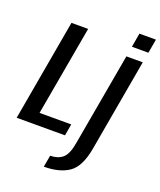

<svg xmlns="http://www.w3.org/2000/svg" viewBox="-195 -864 1001 1201"><g transform="rotate(20 306.0 -264.0)"><path d="M-20 0 99 -675H210L104 -77.5H315L301.5 0ZM244 229.5 258 151.5Q308 151.5 339.5 125.2Q371 99 384 22.5L493.5 -595.5H602.5L494.5 17Q472.5 143.5 410.5 186.5Q348.5 229.5 244 229.5ZM521.5 -757H631.5L615 -664H505.5Z"/></g></svg>

Font: Anybody Medium
Style: Italic
Weight: 500
Italic angle: -10°
Designer: Tyler Finck
Foundry: Etcetera Type Company
Version: Version 1.010; ttfautohint (v1.8.3) -l 8 -r 50 -G 200 -x 14 